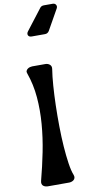

<svg xmlns="http://www.w3.org/2000/svg" viewBox="-133 -1350 660 1398"><g transform="rotate(-10 196.5 -651.5)"><path d="M304 -1113Q293 -1095 273 -1095H175Q155 -1095 149 -1108Q143 -1121 154 -1136L271 -1288Q281 -1303 301 -1303H366Q383 -1303 390 -1290.5Q397 -1278 389 -1264ZM102 0Q93 0 84 -2.5Q75 -5 68 -10.5Q61 -16 58.5 -25Q56 -34 59 -47Q86 -149 106.5 -252Q127 -355 135 -456Q143 -557 135 -652.5Q127 -748 96 -835Q91 -847 95 -855.5Q99 -864 106.5 -869.5Q114 -875 123.5 -877.5Q133 -880 140 -880H237Q257 -880 270.5 -868Q284 -856 280 -834Q272 -784 267 -715.5Q262 -647 260 -571Q258 -495 259 -416Q260 -337 265 -266.5Q270 -196 278.5 -139Q287 -82 300 -50Q305 -37 302.5 -27.5Q300 -18 293 -12Q286 -6 276.5 -3Q267 0 259 0Z"/></g></svg>

Font: OpenDyslexic3
Style: Bold
Weight: 700
Designer: Abelardo Gonzalez
Version: Version 1.000;PS 001.001;hotconv 1.0.56